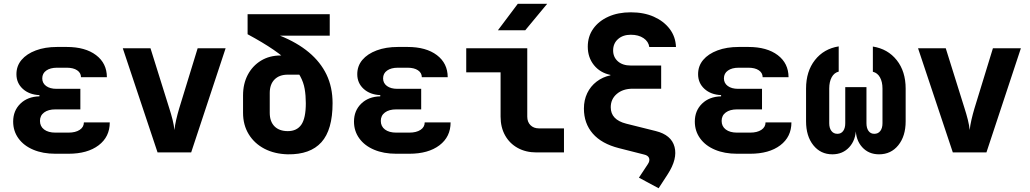

<svg xmlns="http://www.w3.org/2000/svg" viewBox="-20 -805 5440 1014"><path d="M341.6 7H272.5Q206.1 7 155.8 -14.3Q105.5 -35.5 77.5 -74.2Q49.5 -112.9 49.5 -162.9Q49.5 -220.4 87.6 -257.5Q125.7 -294.7 188.3 -296.2V-302.7Q134 -305 100.4 -335.7Q66.8 -366.3 66.8 -413.2Q66.8 -456.6 93.7 -488.6Q120.7 -520.6 169.3 -538.8Q217.9 -557 281.3 -557H332.5Q430.4 -557 487.4 -513.8Q544.3 -470.7 544.5 -397.2H407.8Q407.6 -420.2 387.4 -433.8Q367.2 -447.4 332.5 -447.4H281.3Q245.5 -447.4 224.4 -432.4Q203.2 -417.5 203.2 -391Q203.2 -366 223.5 -350.9Q243.8 -335.9 278.1 -335.9H404.4V-227.3H272.5Q234.9 -227.3 213 -211Q191.1 -194.8 191.1 -166.5Q191.1 -137.7 213 -121.1Q234.9 -104.6 272.5 -104.6H341.6Q378.8 -104.6 400.9 -119.2Q423 -133.8 423 -158.6H559.7Q559.7 -82.2 500.8 -37.6Q441.8 7 341.6 7Z M812.1 0 628.5 -550H774.8L874.4 -231.8Q883.7 -203.1 891.3 -173Q898.8 -142.9 901.2 -118.3Q903.6 -142.9 910.6 -173Q917.6 -203.1 925.9 -231L1023.8 -550H1171.5L989.6 0Z M1500 10Q1429.9 8.3 1376.7 -19.4Q1323.6 -47.1 1293.6 -96Q1263.6 -144.9 1263.6 -209.2V-301.2Q1263.6 -362.5 1288.5 -409.9Q1313.5 -457.3 1358.3 -484.7Q1403.2 -512 1462 -512H1536.3L1586.7 -410.7H1499.8Q1455 -410.7 1429.8 -385.1Q1404.6 -359.5 1404.6 -313.9V-209.2Q1404.6 -163.1 1429.7 -137.8Q1454.9 -112.5 1500 -112.5Q1547.7 -112.5 1571.4 -146.6Q1595.1 -180.7 1595.1 -260.3Q1595.1 -300.2 1589.1 -335.3Q1583.1 -370.5 1565 -403.5Q1547 -436.6 1513.1 -470.7Q1479.1 -504.8 1424.3 -542.4Q1369.4 -580.1 1287.6 -624.2V-730H1721.4V-616.8H1458.3Q1549.3 -580.4 1611 -528.8Q1672.7 -477.3 1704.6 -410.8Q1736.4 -344.2 1736.4 -260.3Q1736.4 -119.2 1677.4 -53.8Q1618.4 11.7 1500 10Z M2141.6 7H2072.5Q2006.1 7 1955.8 -14.3Q1905.5 -35.5 1877.5 -74.2Q1849.5 -112.9 1849.5 -162.9Q1849.5 -220.4 1887.6 -257.5Q1925.7 -294.7 1988.3 -296.2V-302.7Q1934 -305 1900.4 -335.7Q1866.8 -366.3 1866.8 -413.2Q1866.8 -456.6 1893.7 -488.6Q1920.7 -520.6 1969.3 -538.8Q2017.9 -557 2081.3 -557H2132.5Q2230.4 -557 2287.4 -513.8Q2344.3 -470.7 2344.5 -397.2H2207.8Q2207.6 -420.2 2187.4 -433.8Q2167.2 -447.4 2132.5 -447.4H2081.3Q2045.5 -447.4 2024.4 -432.4Q2003.2 -417.5 2003.2 -391Q2003.2 -366 2023.5 -350.9Q2043.8 -335.9 2078.1 -335.9H2204.4V-227.3H2072.5Q2034.9 -227.3 2013 -211Q1991.1 -194.8 1991.1 -166.5Q1991.1 -137.7 2013 -121.1Q2034.9 -104.6 2072.5 -104.6H2141.6Q2178.8 -104.6 2200.9 -119.2Q2223 -133.8 2223 -158.6H2359.7Q2359.7 -82.2 2300.8 -37.6Q2241.8 7 2141.6 7Z M2813.4 0Q2756.9 0 2714.1 -23.7Q2671.3 -47.3 2647.5 -90Q2623.7 -132.6 2623.7 -189V-423H2442.3V-550H2764.6V-189Q2764.6 -160.9 2781.5 -144Q2798.4 -127 2826.1 -127H2958.5V0ZM2609.5 -645 2714.7 -785H2869.9L2753.8 -645Z M3311.4 -621.5Q3270 -621.5 3244.1 -598.7Q3218.1 -575.9 3218.1 -538.6Q3218.1 -503.2 3243.2 -481.1Q3268.3 -458.9 3311.4 -458.9H3471.8V-336.5H3321.4Q3269.8 -336.5 3237.6 -309.1Q3205.5 -281.8 3205.5 -238.5Q3205.5 -172.4 3287.5 -151.8L3443.2 -112.9Q3525.7 -92.5 3542.4 -29.2Q3559.1 34 3506.1 115.6L3458.3 189.2L3354.3 133.3L3401.6 61.6Q3413 44.4 3408 30.2Q3403 16 3381.8 11.2L3248.8 -22.6Q3157.3 -45.8 3110.5 -99.6Q3063.8 -153.4 3063.8 -231.7Q3063.8 -276.5 3081.3 -313Q3098.8 -349.5 3130.8 -374Q3162.8 -398.5 3203.8 -407.2V-409.4Q3149.2 -420.7 3116.7 -461.2Q3084.2 -501.7 3084.2 -558.7Q3084.2 -612.5 3113 -653.2Q3141.8 -693.8 3192.9 -716.9Q3244 -740 3311.4 -740Q3380.5 -740 3433 -716.7Q3485.5 -693.3 3516.8 -652.2Q3548 -611.1 3550 -556.7H3409.1Q3405.1 -585.8 3378.6 -603.6Q3352.1 -621.5 3311.4 -621.5Z M3941.6 7H3872.5Q3806.1 7 3755.8 -14.3Q3705.5 -35.5 3677.5 -74.2Q3649.5 -112.9 3649.5 -162.9Q3649.5 -220.4 3687.6 -257.5Q3725.7 -294.7 3788.3 -296.2V-302.7Q3734 -305 3700.4 -335.7Q3666.8 -366.3 3666.8 -413.2Q3666.8 -456.6 3693.7 -488.6Q3720.7 -520.6 3769.3 -538.8Q3817.9 -557 3881.3 -557H3932.5Q4030.4 -557 4087.4 -513.8Q4144.3 -470.7 4144.5 -397.2H4007.8Q4007.6 -420.2 3987.4 -433.8Q3967.2 -447.4 3932.5 -447.4H3881.3Q3845.5 -447.4 3824.4 -432.4Q3803.2 -417.5 3803.2 -391Q3803.2 -366 3823.5 -350.9Q3843.8 -335.9 3878.1 -335.9H4004.4V-227.3H3872.5Q3834.9 -227.3 3813 -211Q3791.1 -194.8 3791.1 -166.5Q3791.1 -137.7 3813 -121.1Q3834.9 -104.6 3872.5 -104.6H3941.6Q3978.8 -104.6 4000.9 -119.2Q4023 -133.8 4023 -158.6H4159.7Q4159.7 -82.2 4100.8 -37.6Q4041.8 7 3941.6 7Z M4375.9 10Q4313.7 10 4275.3 -38.1Q4237 -86.2 4237 -164.4V-337Q4237 -428.2 4283.9 -487.8Q4330.8 -547.5 4409.4 -560V-426.8Q4385.3 -420.9 4372.3 -396.9Q4359.4 -372.8 4359.4 -337.9V-154.2Q4359.4 -128.4 4370.9 -113.4Q4382.3 -98.3 4402.7 -98.3Q4422.2 -98.3 4433.1 -113.4Q4444 -128.4 4444 -154.2V-345H4556V-154.2Q4556 -128.4 4566.9 -113.4Q4577.8 -98.3 4597.3 -98.3Q4617.8 -98.3 4629.2 -113.4Q4640.6 -128.4 4640.6 -154.2V-337.9Q4640.6 -372.4 4627.5 -396.2Q4614.4 -420 4589.8 -426V-559.2Q4668.8 -546.7 4715.9 -487.3Q4763 -427.9 4763 -337V-164.4Q4763 -86.2 4724.3 -38.1Q4685.6 10 4622.4 10Q4567.5 10 4533.3 -27.9Q4499.1 -65.7 4499.2 -126.4H4500.5Q4499.9 -65.7 4465.4 -27.9Q4430.8 10 4375.9 10Z M5012.1 0 4828.5 -550H4974.8L5074.4 -231.8Q5083.7 -203.1 5091.3 -173Q5098.8 -142.9 5101.2 -118.3Q5103.6 -142.9 5110.6 -173Q5117.6 -203.1 5125.9 -231L5223.8 -550H5371.5L5189.6 0Z"/></svg>

Font: JetBrains Mono
Style: Regular
Weight: 400
Monospace: yes
Designer: Philipp Nurullin, Konstantin Bulenkov
Foundry: JetBrains
Version: Version 2.305